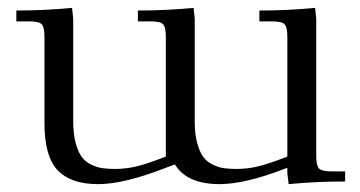

<svg xmlns="http://www.w3.org/2000/svg" viewBox="-20 -466 925 493"><path d="M22 -411.1V-439Q94.7 -439 165 -445.8L168 -418V-154.8Q168 -122.6 174.1 -99.6Q180.2 -76.7 189.5 -63.7Q198.7 -50.8 213.9 -43.5Q229 -36.1 242.9 -34.2Q256.8 -32.2 275.9 -32.2Q303.2 -32.2 330.8 -38.8Q358.4 -45.4 405.8 -64V-371.1Q405.8 -396.5 398.7 -403.8Q391.6 -411.1 367.2 -411.1H334V-439Q407.2 -439 477.1 -445.8L480 -418V-154.8Q480 -122.6 486.1 -99.6Q492.2 -76.7 501.5 -63.7Q510.7 -50.8 525.9 -43.5Q541 -36.1 554.9 -34.2Q568.8 -32.2 587.9 -32.2Q615.2 -32.2 642.8 -38.8Q670.4 -45.4 717.8 -64V-371.1Q717.8 -396.5 710.7 -403.8Q703.6 -411.1 679.2 -411.1H646V-439Q718.8 -439 789.1 -445.8L792 -418V-65.9Q792 -41 799.1 -33.4Q806.2 -25.9 831.1 -25.9H866.2V0Q791 0 721.2 6.8L717.8 -21V-35.2Q610.8 6.8 543.9 6.8Q459.5 6.8 429.2 -43.9L405.8 -35.2Q298.8 6.8 231.9 6.8Q162.1 6.8 128.2 -28.6Q94.2 -64 94.2 -149.9V-371.1Q94.2 -396 87.2 -403.6Q80.1 -411.1 55.2 -411.1Z"/></svg>

Font: Dihjauti
Style: Regular
Weight: 400
Designer: T. Christopher White
Version: Version 3.0.0